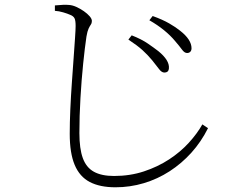

<svg xmlns="http://www.w3.org/2000/svg" viewBox="-20 -755 1040 815"><path d="M774 -530Q763 -530 752.5 -544.5Q742 -559 723 -581Q704 -604 676.5 -626.5Q649 -649 614 -669L628 -687Q670 -672 698.5 -655.5Q727 -639 744 -625Q793 -587 793 -550Q793 -541 788 -535.5Q783 -530 774 -530ZM678 -447Q666 -447 655 -462Q644 -477 626 -499Q607 -522 585 -542Q563 -562 525 -587L539 -605Q580 -589 607 -570.5Q634 -552 652 -538Q700 -499 697 -465Q696 -455 691 -451Q686 -447 678 -447ZM470 40Q404 40 361 17.5Q318 -5 297 -55Q276 -105 276 -187Q276 -235 278.5 -291Q281 -347 285 -403Q289 -459 292.5 -508.5Q296 -558 298.5 -594Q301 -630 301 -645Q301 -669 296 -678Q291 -687 278 -692Q267 -697 248.5 -702.5Q230 -708 213 -709V-732Q233 -734 247.5 -734.5Q262 -735 273 -734Q288 -733 304.5 -725.5Q321 -718 336 -707.5Q351 -697 360.5 -686Q370 -675 370 -666Q370 -657 365.5 -650.5Q361 -644 356 -633.5Q351 -623 347 -600Q340 -553 333 -484.5Q326 -416 321.5 -339Q317 -262 317 -190Q317 -124 331.5 -84Q346 -44 378.5 -26Q411 -8 464 -8Q532 -8 591 -27.5Q650 -47 698 -78.5Q746 -110 781.5 -149Q817 -188 839 -227L863 -211Q834 -153 792.5 -107Q751 -61 700 -28Q649 5 590.5 22.5Q532 40 470 40Z"/></svg>

Font: Noto Serif SC ExtraLight
Style: Regular
Weight: 200
Designer: Ryoko NISHIZUKA 西塚涼子 (kana & ideographs); Frank Grießhammer (Latin, Greek & Cyrillic); Wenlong ZHANG 张文龙 (bopomofo); San
Foundry: Adobe
Version: Version 2.002-H1;hotconv 1.1.0;makeotfexe 2.6.0